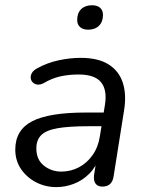

<svg xmlns="http://www.w3.org/2000/svg" viewBox="-20 -721 570 749"><path d="M199.4 8.9Q157 8.9 120.5 -10Q84.1 -28.9 61.8 -61.8Q39.6 -94.8 39.6 -137.3Q39.6 -213.8 105.3 -247.9Q171 -282 314.6 -282H395.1L386.8 -228.6H325.9Q248.9 -228.6 204.3 -220.7Q159.8 -212.9 140.8 -193.9Q121.8 -174.9 121.8 -142.1Q121.8 -98.1 151.2 -74.9Q180.5 -51.6 219.3 -51.6Q255.5 -51.6 287.1 -68Q318.7 -84.4 340.9 -115.5Q363.1 -146.6 369.7 -190.1L389.3 -311.7Q398.8 -369.8 374.2 -400.1Q349.6 -430.4 286.2 -430.4Q249.5 -430.4 216.1 -423.2Q182.7 -415.9 150.2 -396.6Q137.1 -389.7 126 -391.1Q115 -392.5 107.9 -399.5Q100.8 -406.6 99.8 -416.6Q98.8 -426.6 104.8 -436.9Q110.9 -447.2 126 -455Q164.3 -476.2 208.5 -485.7Q252.6 -495.3 294.8 -495.3Q363.2 -495.3 403.6 -469.7Q444.1 -444.2 459.1 -398.2Q474 -352.1 464 -290.3L423.2 -33.3Q417.4 6.9 379 6.9Q361.1 6.9 352.6 -5Q344.1 -16.9 347 -38.7L359.7 -119.8L368.3 -110.4Q354.8 -69.8 328.2 -43.2Q301.7 -16.7 268 -3.9Q234.4 8.9 199.4 8.9ZM323.8 -605.2Q303.7 -605.2 292.4 -615.3Q281.1 -625.4 281.1 -643.1Q281.1 -670.1 296.6 -685.3Q312.1 -700.5 339 -700.5Q359.2 -700.5 370.4 -690.7Q381.7 -680.9 381.7 -662.6Q381.7 -636.1 366.3 -620.7Q350.8 -605.2 323.8 -605.2Z"/></svg>

Font: Nunito Variable Extra Light
Style: Italic
Weight: 200
Italic angle: -9°
Designer: Vernon Adams
Foundry: Vernon Adams
Version: Version 3.602